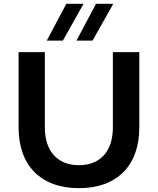

<svg xmlns="http://www.w3.org/2000/svg" viewBox="-20 -972 823 1002"><path d="M707 -307V-700H569V-307C569 -183 504 -110 392 -110C280 -110 214 -183 214 -307V-700H77V-307C77 -107 194 10 392 10C590 10 707 -107 707 -307ZM379 -760H463L571 -952H481ZM224 -760H308L416 -952H326Z"/></svg>

Font: Goli SemiBold
Style: Regular
Weight: 600
Designer: jaikishan Patel
Foundry: MagicType
Version: Version 1.000;Glyphs 3.2 (3242)